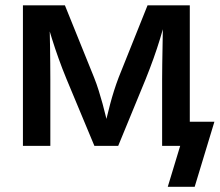

<svg xmlns="http://www.w3.org/2000/svg" viewBox="-20 -556 837 732"><path d="M67.4 0V-535.6H227.5L338.4 -261.2Q348.6 -235.8 356.4 -210.4Q364.3 -185.1 371.1 -160.4Q377.9 -135.7 383.5 -112.1Q389.2 -88.4 394.5 -66.4H377Q382.3 -87.9 387.9 -111.3Q393.6 -134.8 400.1 -159.7Q406.7 -184.6 414.8 -210.2Q422.9 -235.8 432.6 -261.2L542.5 -535.6H703.6V0H598.1V-253.9Q598.1 -283.2 598.6 -312.3Q599.1 -341.3 599.6 -370.8Q600.1 -400.4 600.6 -429.9Q601.1 -459.5 601.6 -488.8H613.8Q602.1 -446.8 590.3 -408.4Q578.6 -370.1 565.2 -332.8Q551.8 -295.4 535.2 -253.9L430.7 0H339.8L233.9 -253.9Q216.8 -295.4 203.4 -333Q189.9 -370.6 178 -408.7Q166 -446.8 154.3 -488.8H168.5Q168.9 -461.4 169.7 -432.6Q170.4 -403.8 170.9 -373.8Q171.4 -343.8 171.6 -313.7Q171.9 -283.7 171.9 -253.9V0ZM619.6 156.2 667 0H632.3V-91.8H797.4L722.2 156.2Z"/></svg>

Font: Inter 20pt Medium
Style: Regular
Weight: 500
Version: Version 4.001;git-66647c0bb